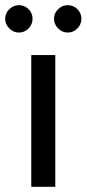

<svg xmlns="http://www.w3.org/2000/svg" viewBox="-48 -723 335 743"><path d="M73 0V-510H166V0ZM214 -597Q193 -597 177 -613Q161 -629 161 -650Q161 -672 177 -687.5Q193 -703 214 -703Q236 -703 251.5 -687.5Q267 -672 267 -650Q267 -629 251.5 -613Q236 -597 214 -597ZM25 -597Q4 -597 -12 -613Q-28 -629 -28 -650Q-28 -672 -12 -687.5Q4 -703 25 -703Q47 -703 62.5 -687.5Q78 -672 78 -650Q78 -629 62.5 -613Q47 -597 25 -597Z"/></svg>

Font: MuseoModerno Thin
Style: Regular
Weight: 400
Version: Version 1.003